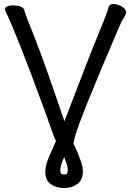

<svg xmlns="http://www.w3.org/2000/svg" viewBox="-20 -731 660 966"><path d="M397 131Q397 174 369.5 194.5Q342 215 302.5 215Q263 215 235.5 195.5Q208 176 208 133Q208 110 218 81Q228 52 242 24L261 -21Q261 -24 258 -30Q251 -43 245 -62Q230 -105 204 -177Q61 -567 7 -676Q5 -679 5 -682Q5 -704 48 -704Q65 -704 82 -698.5Q99 -693 102 -680Q108 -657 153 -545.5Q198 -434 304 -121Q427 -443 472.5 -553Q518 -663 527 -696Q531 -711 551 -711Q571 -711 593 -698Q615 -685 615 -668Q615 -661 602.5 -641Q590 -621 579 -594Q379 -129 356 -39Q352 -21 351 -15Q350 -9 350 -8L365 24Q377 52 387 81Q397 110 397 131ZM303 59Q283 103 283 128Q283 139 288 143Q293 147 303 147Q313 147 317 142Q321 137 321 128Q321 109 315 92.5Q309 76 303 59Z"/></svg>

Font: Moon Stars Kai
Style: Bold
Weight: 700
Designer: GuiWonder
Version: Version 1.101